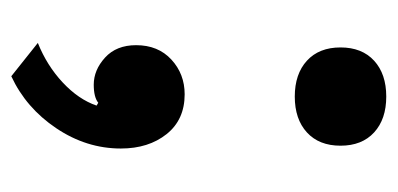

<svg xmlns="http://www.w3.org/2000/svg" viewBox="-202 -348 704 340"><g transform="rotate(90 150.0 -178.0)"><path d="M87.5 -488.5Q111 -510 151 -510Q191 -510 214.5 -488.5Q238 -467 238 -429Q238 -391 214.5 -369.5Q191 -348 151 -348Q111 -348 87.5 -369.5Q64 -391 64 -429Q64 -467 87.5 -488.5ZM147 -153Q192 -153 217.5 -121Q243 -89 243 -40Q243 21 207 74.5Q171 128 115 154L56 107Q96 91 126 63Q156 35 167 3L162 0Q152 8 130 8Q104 8 82 -12Q60 -32 60 -67Q60 -106 85.5 -129.5Q111 -153 147 -153Z"/></g></svg>

Font: Elaine Sans SemiBold
Style: Regular
Weight: 600
Designer: Wei Huang
Foundry: Wei Huang
Version: Version 2.001;December 24, 2019;FontCreator 12.0.0.2547 64-b